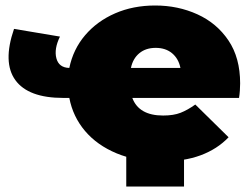

<svg xmlns="http://www.w3.org/2000/svg" viewBox="-20 -577 906 698"><path d="M566 10Q475 10 404 -19.5Q333 -49 289 -101Q245 -153 232 -221H210Q83 -221 36 -285.5Q-11 -350 31 -472L198 -444Q176 -399 185 -365Q194 -331 232 -330Q246 -398 289.5 -449Q333 -500 398.5 -528.5Q464 -557 544 -557Q627 -557 697.5 -525Q768 -493 810.5 -430Q853 -367 853 -274Q853 -262 852 -247.5Q851 -233 849 -221H461Q485 -157 573 -157Q611 -157 636.5 -167Q662 -177 690 -197L811 -78Q770 -35 709.5 -12.5Q649 10 566 10ZM456 -330H636Q629 -364 605.5 -383.5Q582 -403 546 -403Q510 -403 486.5 -383.5Q463 -364 456 -330ZM439 101V-36H649V101Z"/></svg>

Font: Montserrat Black
Style: Regular
Weight: 900
Designer: Julieta Ulanovsky
Foundry: Julieta Ulanovsky
Version: Version 9.000; ttfautohint (v1.8.4.7-5d5b)